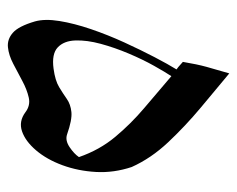

<svg xmlns="http://www.w3.org/2000/svg" viewBox="-77 -519 598 484"><g transform="rotate(90 222.0 -277.0)"><path d="M401 -310Q416 -265 413.5 -220Q411 -175 396.5 -135.5Q382 -96 359 -69Q336 -42 311 -33.5Q286 -25 263 -42Q246 -55 226 -50.5Q206 -46 184.5 -34.5Q163 -23 141 -11.5Q119 0 99 2Q79 4 62.5 -10.5Q46 -25 34 -66Q27 -91 33 -128Q39 -165 53.5 -207.5Q68 -250 87 -291.5Q106 -333 124 -367.5Q142 -402 155 -423Q148 -428 145 -431Q142 -434 136 -439Q142 -475 148.5 -498.5Q155 -522 165 -556Q206 -522 252 -483.5Q298 -445 338.5 -402Q379 -359 401 -310ZM376 -177Q358 -229 325 -268.5Q292 -308 252.5 -341.5Q213 -375 172 -410Q162 -395 146 -366.5Q130 -338 115 -302.5Q100 -267 90.5 -232Q81 -197 82 -168Q83 -139 99.5 -123.5Q116 -108 153 -113Q183 -117 199.5 -127Q216 -137 229.5 -146.5Q243 -156 262.5 -158Q282 -160 319 -147Q334 -142 351 -153.5Q368 -165 376 -177Z"/></g></svg>

Font: Aref Ruqaa Ink
Style: Regular
Weight: 400
Designer: Abdullah Aref
Version: Version 1.005